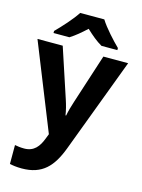

<svg xmlns="http://www.w3.org/2000/svg" viewBox="-145 -847 861 1168"><g transform="rotate(15 285.5 -263.0)"><path d="M362 -766H210C181 -720 122 -656 85 -619V-606H185C220 -628 249 -653 285 -686C320 -653 352 -626 387 -606H487V-619C451 -654 390 -720 362 -766ZM0 -546 217 -4 205 27C185 79 156 119 94 119C71 119 49 116 35 113V232C53 236 77 240 111 240C240 240 301 172 347 50L571 -546H415L314 -234C304 -204 294 -169 289 -141H285C281 -170 272 -204 262 -234L159 -546Z"/></g></svg>

Font: Noto Sans Lao UI
Style: Bold
Weight: 700
Designer: Monotype Design Team
Foundry: Monotype Imaging Inc.
Version: Version 2.000